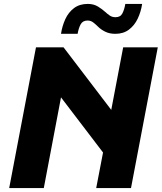

<svg xmlns="http://www.w3.org/2000/svg" viewBox="-20 -962 827 982"><path d="M27 0 164 -720H305L549 -400L610 -720H787L650 0H472L507 -182L292 -464L204 0ZM292 -789Q298 -829 314 -864Q330 -899 358.5 -920.5Q387 -942 429 -942Q459 -942 481 -928.5Q503 -915 517 -902Q530 -890 542 -882Q554 -874 571 -874Q596 -874 606 -893.5Q616 -913 621 -942H707Q701 -902 684.5 -867Q668 -832 639.5 -810.5Q611 -789 570 -789Q540 -789 518 -800Q496 -811 481 -826Q469 -838 456.5 -847.5Q444 -857 428 -857Q403 -857 392.5 -837.5Q382 -818 377 -789Z"/></svg>

Font: Kufam
Style: Bold Italic
Weight: 700
Italic angle: -11°
Designer: Artur Schmal
Foundry: Original Type
Version: Version 1.301; ttfautohint (v1.8.3)